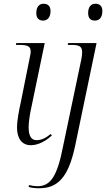

<svg xmlns="http://www.w3.org/2000/svg" viewBox="-20 -766 576 1026"><path d="M210 -656C229 -656 250 -668 250 -707C250 -735 234 -746 213 -746C189 -746 174 -729 174 -696C174 -668 189 -656 210 -656ZM487 -656C506 -656 527 -667 527 -707C527 -735 511 -746 490 -746C466 -746 451 -729 451 -696C451 -667 466 -656 487 -656ZM145 10C187 10 229 -16 257 -42L251 -50C226 -30 204 -17 175 -17C148 -17 133 -38 133 -87C133 -109 139 -152 144 -175L219 -536H67L65 -526H82C125 -526 144 -520 144 -491C144 -484 143 -477 141 -468L90 -214C82 -178 71 -123 71 -84C71 -30 94 10 145 10ZM188 240C286 240 345 187 382 11L496 -536H344L342 -526H359C402 -526 419 -520 419 -486C419 -475 417 -462 415 -451L317 16C287 172 251 229 182 229C166 229 147 226 135 223L133 233C146 237 166 240 188 240Z"/></svg>

Font: Noto Serif Display Light
Style: Italic
Weight: 300
Italic angle: -12°
Designer: Monotype Design Team
Foundry: Monotype Imaging Inc.
Version: Version 2.009